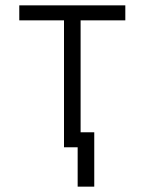

<svg xmlns="http://www.w3.org/2000/svg" viewBox="-20 -550 540 717"><path d="M270 147V0H219V-474H52V-530H448V-474H281V-56H332V147Z"/></svg>

Font: Iosevka SS01 Light
Style: Regular
Weight: 300
Monospace: yes
Designer: Belleve Invis
Foundry: Belleve Invis
Version: 2.3.3; ttfautohint (v1.8.3)